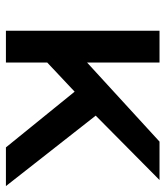

<svg xmlns="http://www.w3.org/2000/svg" viewBox="26 -598 572 665"><g transform="rotate(90 312.5 -266.0)"><path d="M381 -311 604 -532H471L197 -281V-532H87V0H197V-143L298 -238L491 0H625Z"/></g></svg>

Font: Montserrat-Alt1 SemBd
Style: Regular
Weight: 600
Designer: Differentunic
Foundry: Differentunic
Version: Version 7.222